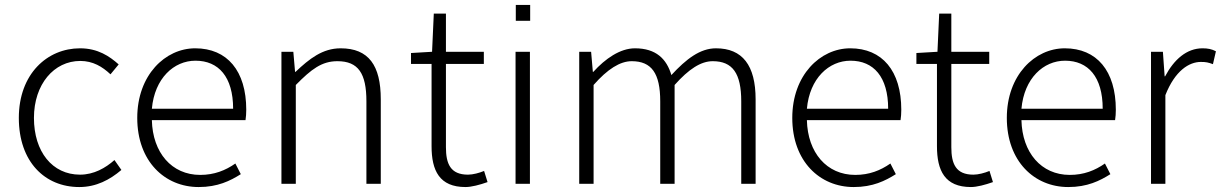

<svg xmlns="http://www.w3.org/2000/svg" viewBox="-20 -742 4928 775"><path d="M300 13C368 13 423 -16 470 -56L442 -96C406 -64 359 -37 303 -37C191 -37 117 -130 117 -266C117 -402 198 -496 304 -496C355 -496 393 -473 426 -442L459 -482C422 -515 375 -547 303 -547C171 -547 56 -444 56 -266C56 -89 161 13 300 13Z M782 13C859 13 909 -12 952 -39L930 -82C890 -54 845 -36 788 -36C673 -36 596 -126 593 -257H971C973 -270 974 -284 974 -299C974 -456 897 -547 768 -547C647 -547 534 -439 534 -266C534 -91 645 13 782 13ZM593 -303C604 -426 682 -497 769 -497C862 -497 921 -432 921 -303Z M1116 0H1174V-399C1237 -463 1279 -495 1342 -495C1426 -495 1459 -446 1459 -333V0H1517V-341C1517 -478 1468 -547 1355 -547C1282 -547 1229 -505 1173 -452H1171L1164 -533H1116Z M1859 13C1883 13 1917 4 1948 -7L1934 -52C1915 -44 1889 -37 1869 -37C1798 -37 1780 -81 1780 -148V-484H1933V-533H1780V-687H1731L1724 -533L1639 -528V-484H1722V-152C1722 -53 1754 13 1859 13Z M2062 -658H2120V-722H2062ZM2061 0H2119V-533H2061Z M2318 0H2376V-399C2432 -463 2483 -495 2530 -495C2610 -495 2645 -446 2645 -333V0H2703V-399C2760 -463 2809 -495 2857 -495C2937 -495 2972 -446 2972 -333V0H3030V-341C3030 -478 2977 -547 2870 -547C2806 -547 2750 -504 2690 -439C2671 -504 2628 -547 2543 -547C2483 -547 2423 -505 2375 -452H2373L2366 -533H2318Z M3426 13C3503 13 3553 -12 3596 -39L3574 -82C3534 -54 3489 -36 3432 -36C3317 -36 3240 -126 3237 -257H3615C3617 -270 3618 -284 3618 -299C3618 -456 3541 -547 3412 -547C3291 -547 3178 -439 3178 -266C3178 -91 3289 13 3426 13ZM3237 -303C3248 -426 3326 -497 3413 -497C3506 -497 3565 -432 3565 -303Z M3899 13C3923 13 3957 4 3988 -7L3974 -52C3955 -44 3929 -37 3909 -37C3838 -37 3820 -81 3820 -148V-484H3973V-533H3820V-687H3771L3764 -533L3679 -528V-484H3762V-152C3762 -53 3794 13 3899 13Z M4292 13C4369 13 4419 -12 4462 -39L4440 -82C4400 -54 4355 -36 4298 -36C4183 -36 4106 -126 4103 -257H4481C4483 -270 4484 -284 4484 -299C4484 -456 4407 -547 4278 -547C4157 -547 4044 -439 4044 -266C4044 -91 4155 13 4292 13ZM4103 -303C4114 -426 4192 -497 4279 -497C4372 -497 4431 -432 4431 -303Z M4626 0H4684V-358C4723 -457 4780 -492 4827 -492C4848 -492 4857 -490 4876 -483L4888 -535C4871 -544 4855 -547 4834 -547C4770 -547 4719 -502 4683 -434H4681L4674 -533H4626Z"/></svg>

Font: Spoqa Han Sans Neo Light
Style: Regular
Weight: 300
Designer: [Spoqa Han Sans Neo] Dong-huui Kim  Younghwa Kang  Yujin Lee  [Noto Sans] Ryoko NISHIZUKA  (kana & ideographs); Paul D. 
Foundry: Spoqa (http://www.spoqa-han-sans.com)
Version: Version 1.000